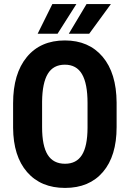

<svg xmlns="http://www.w3.org/2000/svg" viewBox="-20 -921 644 951"><path d="M413.6 -410.6Q413.6 -506.8 386.2 -553.7Q358.9 -600.6 301.3 -600.6Q244.1 -600.6 216.8 -555.4Q189.5 -510.3 188.5 -418V-291.5Q188.5 -198.2 216.3 -154.1Q244.1 -109.9 302.2 -109.9Q358.4 -109.9 385.7 -153.1Q413.1 -196.3 413.6 -287.1ZM557.6 -291.5Q557.6 -148.4 490 -69.3Q422.4 9.8 302.2 9.8Q182.6 9.8 114.3 -68.6Q45.9 -147 44.9 -288.1V-409.7Q44.9 -556.2 112.8 -638.4Q180.7 -720.7 301.3 -720.7Q419.9 -720.7 488.3 -639.9Q556.6 -559.1 557.6 -413.1ZM239.3 -900.9H358.4L265.1 -753.9H166.5ZM408.7 -900.9H529.3L421.9 -753.9H320.8Z"/></svg>

Font: MAUL Condensed Bold
Style: Condensed Bold
Weight: 700
Designer: MAUL
Version: Version 1.0; 2020; ttfautohint (v1.8.3)